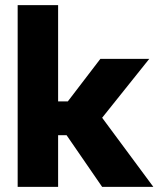

<svg xmlns="http://www.w3.org/2000/svg" viewBox="-20 -730 642 750"><path d="M49 -710V0H207V-202H240L379 0H579L379 -270L563 -500H372L245 -334H207V-710Z"/></svg>

Font: LT Wave Alt Black
Style: Regular
Weight: 900
Designer: Daniel Lyons
Version: Version 2.5 (Glyphs App)